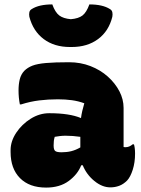

<svg xmlns="http://www.w3.org/2000/svg" viewBox="-20 -840 640 870"><path d="M540 -351V-174Q542 -173 549 -173Q566 -173 581 -186H587Q589 -180 590.5 -169Q592 -158 592 -144Q592 -104 581.5 -71Q571 -38 556 -22Q539 -5 520 2Q501 9 480 9Q443 9 407.5 -20Q372 -49 355 -91H348Q332 -50 291.5 -20Q251 10 189 10Q113 10 70.5 -33Q28 -76 28 -151V-160Q28 -200 53.5 -238.5Q79 -277 119 -302Q159 -327 203 -327Q249 -327 285 -321.5Q321 -316 347 -305Q349 -321 353 -338Q357 -355 362 -372Q335 -382 305.5 -386Q276 -390 242 -390Q198 -390 157.5 -385Q117 -380 76 -367H70Q64 -397 64 -430Q64 -458 69.5 -480.5Q75 -503 90 -519Q105 -534 127 -542.5Q149 -551 188.5 -554.5Q228 -558 293 -558Q345 -558 390 -540.5Q435 -523 468.5 -493Q502 -463 521 -426.5Q540 -390 540 -351ZM223 -180Q223 -162 230 -156Q237 -150 259 -150Q283 -150 303 -155Q323 -160 344 -172V-220Q310 -225 277 -225Q264 -225 251.5 -223.5Q239 -222 228 -220Q225 -210 224 -201.5Q223 -193 223 -182ZM301 -753Q336 -756 354 -770Q372 -784 385 -820Q445 -820 478 -799Q487 -794 489 -784.5Q491 -775 489 -764Q473 -699 424.5 -663Q376 -627 305 -627H297Q226 -627 178 -663Q130 -699 113 -764Q111 -775 113 -784.5Q115 -794 124 -799Q157 -820 217 -820Q230 -784 248.5 -770Q267 -756 301 -753Z"/></svg>

Font: Recursive Mn Csl St Blk
Style: Regular
Weight: 900
Monospace: yes
Version: Version 1.079;hotconv 1.0.112;makeotfexe 2.5.65598; ttfautoh